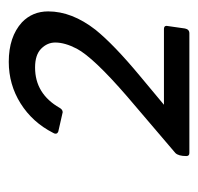

<svg xmlns="http://www.w3.org/2000/svg" viewBox="-27 -747 452 438"><g transform="rotate(-90 199.0 -528.0)"><path d="M342 -322H69Q62 -322 62 -329Q62 -347 69 -354L198 -464Q287 -541 307 -579Q321 -606 321 -628Q321 -646 307 -660Q293 -674 264 -674Q204 -674 172 -618Q168 -611 162 -611L118 -621Q113 -623 113 -627Q113 -630 115 -633Q139 -680 182 -707Q225 -734 277 -734Q334 -734 367 -704Q392 -680 392 -644Q392 -590 350 -536Q316 -494 245 -435L179 -380H352Q359 -380 359 -374L353 -332Q351 -322 342 -322Z"/></g></svg>

Font: YamahaIndonesia935. App
Style: Italic
Weight: 400
Italic angle: -10°
Designer: Dalton Maag Ltd
Foundry: Dalton Maag Ltd
Version: Version 1.002; January 01, 2024; Regular/Italic